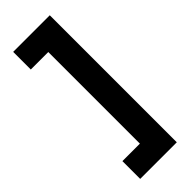

<svg xmlns="http://www.w3.org/2000/svg" viewBox="-269 -768 880 880"><g transform="rotate(-45 171.0 -327.5)"><path d="M45.9 -31.2H159.2V-625H45.9V-739.3H283.2V84H45.9Z"/></g></svg>

Font: Dinish Expanded
Style: Bold
Weight: 700
Width: 7
Designer: Charles Nix
Foundry: Playbeing
Version: Version 2.005; ttfautohint (v1.8.3)